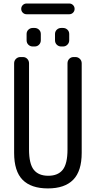

<svg xmlns="http://www.w3.org/2000/svg" viewBox="-20 -1052 540 1082"><path d="M370.1 -971.7H129.9Q117.2 -971.7 108.4 -980.5Q99.6 -989.3 99.6 -1002Q99.6 -1014.6 108.4 -1023.4Q117.2 -1032.2 129.9 -1032.2H370.1Q382.8 -1032.2 391.6 -1023.4Q400.4 -1014.6 400.4 -1002Q400.4 -989.3 391.6 -980.5Q382.8 -971.7 370.1 -971.7ZM325.2 -894.5H335Q349.6 -894.5 359.9 -884.8Q370.1 -875 370.1 -860.4V-825.2Q370.1 -810.5 359.9 -800.3Q349.6 -790 335 -790H325.2Q310.5 -790 300.3 -799.8Q290 -809.6 290 -825.2V-860.4Q290 -875 300.3 -884.8Q310.5 -894.5 325.2 -894.5ZM165 -894.5H174.8Q189.5 -894.5 199.7 -884.8Q210 -875 210 -860.4V-825.2Q210 -810.5 200.2 -800.3Q190.4 -790 174.8 -790H165Q150.4 -790 140.1 -799.8Q129.9 -809.6 129.9 -825.2V-860.4Q129.9 -875 140.1 -884.8Q150.4 -894.5 165 -894.5ZM59.6 -190.4V-695.3Q59.6 -710 69.8 -720.2Q80.1 -730.5 94.7 -730.5H109.4Q124 -730.5 133.8 -720.2Q143.6 -710 143.6 -695.3V-210Q143.6 -128.9 170.4 -95.2Q197.3 -61.5 252 -61.5Q306.6 -61.5 333.5 -95.2Q360.4 -128.9 360.4 -210V-695.3Q360.4 -710 370.1 -720.2Q379.9 -730.5 394.5 -730.5H405.3Q419.9 -730.5 430.2 -720.2Q440.4 -710 440.4 -695.3V-190.4Q440.4 -87.9 392.6 -39.1Q344.7 9.8 250 9.8Q155.3 9.8 107.4 -38.6Q59.6 -86.9 59.6 -190.4Z"/></svg>

Font: Rounded-L Mgen+ 2m regular
Style: Regular
Weight: 400
Designer: [Source Han Sans]
Ryoko NISHIZUKA  (kana & ideographs); Paul D. Hunt (Latin, Greek & Cyrillic); Wenlong ZHANG  (bopomofo
Version: Version 1.059.20150602